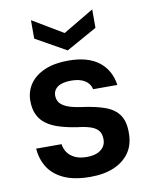

<svg xmlns="http://www.w3.org/2000/svg" viewBox="-86 -816 702 892"><g transform="rotate(-10 265.5 -370.5)"><path d="M269 12Q193 12 144 -10.5Q95 -33 70.5 -72Q46 -111 42 -161H162Q165 -139 177 -121.5Q189 -104 211.5 -93Q234 -82 268 -82Q297 -82 317 -90.5Q337 -99 347.5 -114Q358 -129 358 -149Q358 -176 345.5 -191Q333 -206 308.5 -214Q284 -222 247 -226Q202 -233 166 -244Q130 -255 105 -273Q80 -291 67 -318.5Q54 -346 54 -384Q54 -429 78.5 -464Q103 -499 149 -518.5Q195 -538 259 -538Q352 -538 403.5 -498Q455 -458 465 -387H351Q345 -414 321 -429Q297 -444 257 -444Q215 -444 193.5 -429Q172 -414 172 -388Q172 -370 181.5 -356Q191 -342 215 -331.5Q239 -321 282 -315Q350 -306 393.5 -290Q437 -274 458.5 -242.5Q480 -211 479 -157Q479 -103 453 -65.5Q427 -28 380 -8Q333 12 269 12ZM266 -585 122 -666V-753L266 -667L411 -753V-666Z"/></g></svg>

Font: DM Sans 9pt SemiBold
Style: Regular
Weight: 600
Version: Version 4.004;gftools[0.9.30]